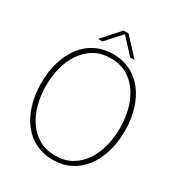

<svg xmlns="http://www.w3.org/2000/svg" viewBox="-209 -1034 1102 1184"><g transform="rotate(30 342.0 -442.5)"><path d="M342 12Q276 12 221 -14.5Q166 -41 127 -91Q88 -141 66.5 -210.5Q45 -280 45 -364Q45 -448 66.5 -517.5Q88 -587 127 -637Q166 -687 221 -713.5Q276 -740 342 -740Q409 -740 463.5 -713.5Q518 -687 557.5 -637Q597 -587 618.5 -517.5Q640 -448 640 -364Q640 -280 618.5 -210.5Q597 -141 557.5 -91Q518 -41 463.5 -14.5Q409 12 342 12ZM342 -18Q409 -18 458.5 -46.5Q508 -75 540.5 -124Q573 -173 589 -234.5Q605 -296 605 -364Q605 -432 589 -493.5Q573 -555 540.5 -604Q508 -653 458.5 -681.5Q409 -710 342 -710Q276 -710 226.5 -681.5Q177 -653 144 -604Q111 -555 95 -493.5Q79 -432 79 -364Q79 -296 95 -234.5Q111 -173 144 -124Q177 -75 226.5 -46.5Q276 -18 342 -18ZM213 -774 323 -897H359L472 -774H441L342 -882L244 -774Z"/></g></svg>

Font: Murecho Thin ExtraLight
Style: Regular
Weight: 250
Version: Version 1.010